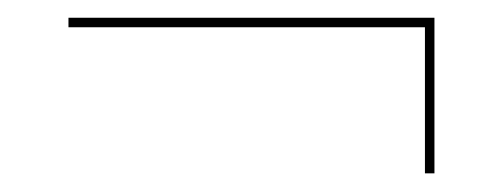

<svg xmlns="http://www.w3.org/2000/svg" viewBox="-20 -239 556 212"><path d="M449.2 -47.6V-208.9H55.6V-219.4H459.7V-47.6Z"/></svg>

Font: Playfair 144pt SemiExpanded ExtraBold
Style: Regular
Weight: 800
Width: 6
Designer: Claus Eggers Sørensen
Foundry: Claus Eggers Sørensen
Version: Version 2.203